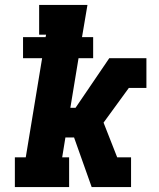

<svg xmlns="http://www.w3.org/2000/svg" viewBox="-20 -755 640 775"><path d="M40 0V-120H84L150 -520H73V-605H164L166 -615H138V-735H333L311 -605H356V-520H297L264 -320H285L421 -520H571V-400H500L398 -260L453 -120H509V0H350L279 -200H244L231 -120H259V0Z"/></svg>

Font: Iosevka Etoile Heavy Oblique
Style: Regular
Weight: 900
Italic angle: -9°
Designer: Belleve Invis
Foundry: Belleve Invis
Version: Version 15.5.2; ttfautohint (v1.8.4)